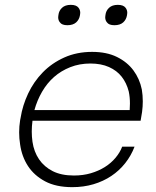

<svg xmlns="http://www.w3.org/2000/svg" viewBox="-20 -755 645 792"><path d="M278 17Q211 17 166 -7Q121 -31 95.5 -70Q70 -109 63 -159Q59 -184 59 -209Q59 -234 63 -259L65 -269Q73 -320 96 -369Q119 -418 156.5 -456.5Q194 -495 245.5 -518Q297 -541 360 -541Q420 -541 462.5 -520Q505 -499 530.5 -464.5Q556 -430 565 -386Q569 -362 569 -337Q569 -315 566 -293L560 -257H114Q111 -234 111 -212Q111 -191 114 -170Q120 -129 141 -98Q162 -67 197.5 -49Q233 -31 285 -31Q323 -31 355 -40.5Q387 -50 412.5 -66Q438 -82 456.5 -104Q475 -126 484 -150H535Q521 -113 496.5 -82Q472 -51 439 -29Q406 -7 365.5 5Q325 17 278 17ZM353 -493Q308 -493 270 -478Q232 -463 203 -437.5Q174 -412 153.5 -376.5Q133 -341 122 -301H515Q516 -315 516 -328Q516 -355 511 -378Q502 -413 482 -438.5Q462 -464 429.5 -478.5Q397 -493 353 -493ZM258 -651Q235 -651 227 -663Q220 -671 220 -684Q220 -688 221 -693Q223 -711 236 -723Q249 -735 272 -735Q295 -735 304 -723Q311 -714 311 -702Q311 -698 310 -693Q307 -674 294 -662.5Q281 -651 258 -651ZM452 -651Q429 -651 421 -663Q414 -671 414 -684Q414 -688 415 -693Q417 -711 430 -723Q443 -735 466 -735Q489 -735 498 -723Q505 -714 505 -702Q505 -698 504 -693Q501 -674 488 -662.5Q475 -651 452 -651Z"/></svg>

Font: Sora ExtraLight
Style: Italic
Weight: 200
Designer: Jonathan Barnbrook, Juli√°n Moncada
Version: Version 1.000